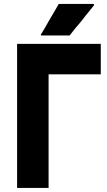

<svg xmlns="http://www.w3.org/2000/svg" viewBox="-20 -929 535 959"><path d="M441.4 -892.6Q437.5 -887.7 433.6 -882.8Q429.7 -877.9 425.8 -873Q417 -862.3 408.2 -851.6Q400.4 -840.8 391.6 -830.1Q382.8 -819.3 374 -808.6Q365.2 -798.8 356.4 -788.1Q349.6 -778.3 341.8 -769.5Q335 -760.7 328.1 -752Q326.2 -752 325.2 -752Q324.2 -752 323.2 -752Q308.6 -752 294.9 -752Q280.3 -752 266.6 -752Q256.8 -752 247.1 -752Q237.3 -752 227.5 -752Q217.8 -752 207 -752Q196.3 -752 185.5 -752Q185.5 -752.9 183.6 -755.9Q185.5 -759.8 190.4 -766.6Q199.2 -782.2 209 -797.9Q217.8 -813.5 226.6 -829.1Q233.4 -839.8 239.3 -850.6Q245.1 -861.3 252 -872.1Q256.8 -880.9 262.7 -890.6Q267.6 -899.4 273.4 -909.2Q274.4 -909.2 276.4 -909.2Q277.3 -909.2 279.3 -909.2Q296.9 -909.2 314.5 -909.2Q332 -909.2 349.6 -909.2Q361.3 -909.2 374 -909.2Q385.7 -909.2 397.5 -909.2Q410.2 -909.2 422.9 -909.2Q435.5 -909.2 447.3 -909.2Q448.2 -907.2 450.2 -903.3Q447.3 -899.4 441.4 -892.6ZM222.7 -557.6Q222.7 -496.1 222.7 -433.6Q222.7 -372.1 222.7 -309.6Q222.7 -265.6 222.7 -220.7Q222.7 -176.8 222.7 -132.8Q222.7 -96.7 222.7 -61.5Q222.7 -25.4 222.7 9.8Q220.7 9.8 217.8 9.8Q215.8 9.8 212.9 9.8Q197.3 9.8 181.6 9.8Q166 9.8 150.4 9.8Q139.6 9.8 128.9 9.8Q118.2 9.8 107.4 9.8Q96.7 9.8 85.9 9.8Q75.2 9.8 65.4 9.8Q65.4 7.8 65.4 4.9Q65.4 2.9 65.4 0Q65.4 -80.1 65.4 -159.2Q65.4 -238.3 65.4 -318.4Q65.4 -373 65.4 -427.7Q65.4 -482.4 65.4 -537.1Q65.4 -580.1 65.4 -623Q65.4 -667 65.4 -710Q67.4 -710 70.3 -710Q72.3 -710 75.2 -710Q120.1 -710 165 -710Q210.9 -710 255.9 -710Q287.1 -710 318.4 -710Q348.6 -710 379.9 -710Q406.2 -710 431.6 -710Q457 -710 483.4 -710Q483.4 -707 483.4 -705.1Q483.4 -702.1 483.4 -700.2Q483.4 -695.3 483.4 -690.4Q483.4 -685.5 483.4 -680.7Q483.4 -670.9 483.4 -660.2Q483.4 -650.4 483.4 -639.6Q483.4 -629.9 483.4 -619.1Q483.4 -609.4 483.4 -598.6Q483.4 -588.9 483.4 -578.1Q483.4 -568.4 483.4 -557.6Q480.5 -557.6 477.5 -557.6Q475.6 -557.6 472.7 -557.6Q443.4 -557.6 414.1 -557.6Q384.8 -557.6 354.5 -557.6Q335 -557.6 314.5 -557.6Q293.9 -557.6 273.4 -557.6Q266.6 -557.6 259.8 -557.6Q252.9 -557.6 247.1 -557.6Q241.2 -557.6 234.4 -557.6Q228.5 -557.6 222.7 -557.6Z"/></svg>

Font: LeFont
Style: Bold
Weight: 800
Designer: Leryon MEDIA
Version: Version 1.0